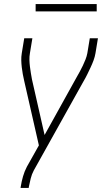

<svg xmlns="http://www.w3.org/2000/svg" viewBox="-20 -708 540 943"><path d="M81 215 82 208Q86 183 93 158.5Q100 134 112 111L171 6L99 -310Q95 -327 92 -343.5Q89 -360 87 -377Q85 -394 84.5 -411.5Q84 -429 87 -447L99 -520H139L127 -447Q124 -430 124.5 -413.5Q125 -397 127 -381Q129 -365 131.5 -349.5Q134 -334 137 -318L199 -45L356 -328Q364 -342 372 -356.5Q380 -371 387 -386Q394 -401 400 -416Q406 -431 409 -447L421 -520H461L449 -447Q446 -429 439.5 -411.5Q433 -394 425 -377Q417 -360 409 -343.5Q401 -327 391 -310L146 129Q136 148 131 168Q126 188 122 208L121 215ZM155 -652V-688H455V-652Z"/></svg>

Font: Iosevka Term Curly XLt Obl
Style: Regular
Weight: 200
Italic angle: -9°
Designer: Belleve Invis
Foundry: Belleve Invis
Version: Version 32.3.0